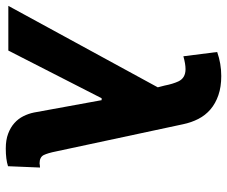

<svg xmlns="http://www.w3.org/2000/svg" viewBox="-102 -700 790 668"><g transform="rotate(90 293.0 -366.0)"><path d="M475.5 8.9Q446 8.9 424.2 0.7Q402.3 -7.5 387.3 -21Q372.2 -34.4 363.3 -52.2Q354.4 -70 350.5 -89.1L307.5 -324.6H300.8L134.9 0H-20.6L262.8 -519.9L256.7 -543.7Q251.1 -572.4 242.2 -591.6Q230.5 -616.5 199.6 -616.5Q181.5 -616.5 154.8 -609L139.9 -726.6Q180.4 -740.8 223.4 -740.8Q261.4 -740.8 290.1 -730.8Q318.9 -720.9 339.5 -703.3Q360.1 -685.7 372.7 -661.2Q385.3 -636.7 391.3 -607.6L485.8 -166.2Q491.5 -137.4 498.6 -122.9Q506 -108.7 527.3 -108.7Q530.5 -108.7 532.7 -109.4Q534.4 -109.7 537.1 -109.9Q539.8 -110.1 541.9 -110.1L537.3 1.1Q513.5 8.9 475.5 8.9Z"/></g></svg>

Font: Linik Sans
Style: Bold Italic
Weight: 700
Italic angle: 9°
Designer: Fonts by Rasmus Andersson / Changes by Cristiano Sobral with parts from Marc Monis
Foundry: rsms
Version: Version 3.020; ttfautohint (v1.6)